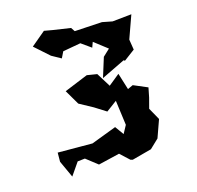

<svg xmlns="http://www.w3.org/2000/svg" viewBox="-54 -752 521 507"><g transform="rotate(-10 206.0 -498.5)"><path d="M216 -642 255 -617 238 -598 226 -543 288 -580 291 -578 319 -603 312 -631 329 -696 277 -686 249 -689 174 -678 166 -688 117 -691 94 -693 58 -657 101 -625 128 -613 135 -631 183 -644 212 -627ZM74 -370 76 -345 101 -301 122 -338 142 -342 176 -320 233 -339 260 -318 266 -317 318 -336 340 -361 353 -411 332 -442 337 -471 340 -498 300 -511 286 -503 268 -547 240 -520 213 -556 185 -558 123 -526 150 -488 189 -471 222 -454 249 -478 264 -411 254 -388 235 -410 169 -378H170Z"/></g></svg>

Font: チョークS
Style: Regular
Weight: 400
Designer: [Stick] Fontworks Inc.
Foundry: [Stick] Fontworks Inc.
Version: Version 1.200;FEAKit 1.0